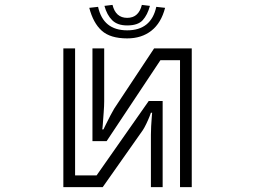

<svg xmlns="http://www.w3.org/2000/svg" viewBox="-20 -765 1040 785"><path d="M593 -741Q583 -704 563.5 -682.5Q544 -661 500 -661Q460 -661 438.5 -682.5Q417 -704 407 -741L440 -745Q453 -692 500 -692Q547 -692 560 -745ZM655 -733Q639 -671 599 -639.5Q559 -608 500 -608Q431 -608 396 -639.5Q361 -671 345 -733L381 -737Q402 -641 500 -641Q598 -641 619 -737ZM716 -519H636L416 -188H358V-567H406V-351Q406 -333 404 -306.5Q402 -280 400.5 -259Q399 -238 398 -236H403Q404 -238 412.5 -255.5Q421 -273 431.5 -293Q442 -313 447 -321L610 -567H764V0H716ZM597 -214Q597 -228 598 -248.5Q599 -269 600.5 -286Q602 -303 602 -304H597Q597 -303 591.5 -289Q586 -275 578 -258.5Q570 -242 564 -233L400 0H239V-567H287V-48H375L588 -352H645V0H597Z"/></svg>

Font: Train One
Style: Regular
Weight: 400
Designer: Fontworks Inc.
Foundry: Fontworks Inc.
Version: Version 1.100